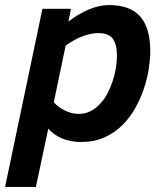

<svg xmlns="http://www.w3.org/2000/svg" viewBox="-44 -547 646 760"><path d="M98.1 192.9H-23.9L124 -512.2H236.8L227.1 -461.9Q266.6 -492.2 307.6 -509.5Q348.6 -526.9 388.2 -526.9Q427.2 -526.9 457.5 -516.6Q487.8 -506.3 508.5 -484.4Q529.3 -462.4 540 -427.7Q550.8 -393.1 550.8 -344.2Q550.8 -313.5 544.9 -274.9Q539.1 -236.3 525.6 -196.3Q512.2 -156.2 491 -118.4Q469.7 -80.6 439.5 -50.8Q409.2 -21 368.7 -2.9Q328.1 15.1 276.9 15.1Q236.3 15.1 202.9 1.5Q169.4 -12.2 147 -38.1ZM168.9 -142.1Q176.8 -133.3 187.5 -125Q198.2 -116.7 210.9 -110.4Q223.6 -104 237.8 -100.1Q252 -96.2 267.1 -96.2Q293 -96.2 314.2 -106.9Q335.4 -117.7 352.3 -136Q369.1 -154.3 381.6 -177.7Q394 -201.2 402.3 -226.8Q410.6 -252.4 414.8 -278.1Q418.9 -303.7 418.9 -326.2Q418.9 -372.6 402.1 -394.3Q385.3 -416 344.2 -416Q328.6 -416 311.8 -412.1Q294.9 -408.2 278.1 -401.6Q261.2 -395 245.4 -385.7Q229.5 -376.5 215.8 -366.2Z"/></svg>

Font: Clear Sans
Style: Bold Italic
Weight: 700
Italic angle: -12°
Foundry: Intel Corporation
Version: Version 1.00